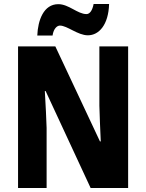

<svg xmlns="http://www.w3.org/2000/svg" viewBox="-20 -948 736 968"><path d="M168 -769H245C250 -804 268 -819 282 -819C319 -819 372 -770 423 -770C479 -770 527 -823 530 -928H452C446 -896 433 -877 416 -877C371 -877 327 -927 274 -927C200 -927 171 -846 168 -769ZM626 0V-714H481V-415C482 -364 485 -310 488 -235H484L259 -714H71V0H215V-303C213 -352 211 -411 206 -489H210L437 0Z"/></svg>

Font: Noto Sans Malayalam Condensed ExtraBold
Style: Regular
Weight: 800
Width: 3
Designer: Jelle Bosma - Monotype Design Team
Foundry: Monotype Imaging Inc.
Version: Version 2.104